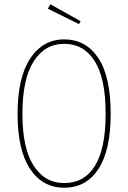

<svg xmlns="http://www.w3.org/2000/svg" viewBox="-20 -877 605 907"><path d="M217.8 -856.9 360.8 -776.9 353 -763.2 206.1 -835.9ZM283.2 -690.9Q385.7 -690.9 444.3 -603Q502.9 -515.1 502.9 -339.8Q502.9 -168 445.3 -79.1Q387.7 9.8 283.2 9.8Q181.2 9.8 122.1 -79.1Q63 -168 63 -338.9Q63 -510.7 122.8 -600.8Q182.6 -690.9 283.2 -690.9ZM283.2 -669.9Q191.9 -669.9 138.9 -586.9Q85.9 -503.9 85.9 -338.9Q85.9 -176.3 138.9 -94.2Q191.9 -12.2 283.2 -12.2Q377.9 -12.2 428.5 -93.5Q479 -174.8 479 -339.8Q479 -506.3 427.5 -588.1Q376 -669.9 283.2 -669.9Z"/></svg>

Font: Fira Sans Compressed Thin
Style: Regular
Weight: 100
Width: 1
Designer: Carrois Corporate & Edenspiekermann AG
Foundry: Carrois Corporate GbR & Edenspiekermann AG
Version: Version 4.203;PS 004.203;hotconv 1.0.88;makeotf.lib2.5.64775